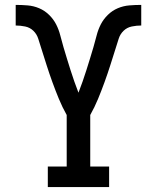

<svg xmlns="http://www.w3.org/2000/svg" viewBox="-20 -763 640 783"><path d="M175 0V-84H252V-294Q234 -326 220 -360Q206 -394 193.5 -428.5Q181 -463 170 -497.5Q159 -532 148 -567Q142 -586 136 -605Q130 -624 116 -637.5Q102 -651 82.5 -655Q63 -659 44 -659V-743Q68 -743 92.5 -741Q117 -739 139.5 -729.5Q162 -720 180 -702.5Q198 -685 209 -663.5Q220 -642 226 -618Q232 -594 239 -570.5Q246 -547 253 -524Q260 -501 267.5 -477.5Q275 -454 283 -431Q291 -408 300 -385Q309 -408 317 -431Q325 -454 332.5 -477.5Q340 -501 347 -524Q354 -547 361 -570.5Q368 -594 374 -618Q380 -642 391 -663.5Q402 -685 420 -702.5Q438 -720 460.5 -729.5Q483 -739 507.5 -741Q532 -743 556 -743V-659Q537 -659 517.5 -655Q498 -651 484 -637.5Q470 -624 464 -605Q458 -586 452 -567Q441 -532 430 -497.5Q419 -463 406.5 -428.5Q394 -394 380 -360Q366 -326 348 -294V-84H425V0Z"/></svg>

Font: Iosevka HT Medium Extended
Style: Regular
Weight: 500
Width: 7
Monospace: yes
Designer: Belleve Invis
Foundry: Belleve Invis
Version: Version 32.3.0; ttfautohint (v1.8.4)